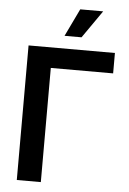

<svg xmlns="http://www.w3.org/2000/svg" viewBox="-62 -990 694 1034"><g transform="rotate(5 285.0 -472.5)"><path d="M535.6 -727.5V-617.2H198.7V0H68.8V-727.5ZM257.3 -795.9 329.1 -945.3H453.1L349.1 -795.9Z"/></g></svg>

Font: Inter 20pt SemiBold
Style: Regular
Weight: 600
Version: Version 4.001;git-66647c0bb